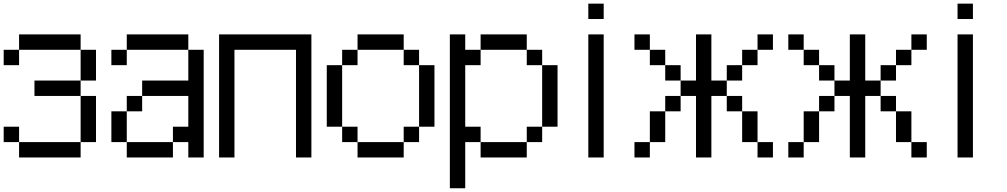

<svg xmlns="http://www.w3.org/2000/svg" viewBox="-20 -853 5457 1040"><path d="M0 -83.3V-166.7H83.3V-83.3ZM0 -500V-583.3H83.3V-500ZM83.3 -83.3H416.7V0H83.3ZM83.3 -583.3V-666.7H416.7V-583.3ZM166.7 -333.3V-416.7H416.7V-333.3ZM416.7 -83.3V-333.3H500V-83.3ZM416.7 -416.7V-583.3H500V-416.7Z M583.3 -83.3V-250H666.7V-83.3ZM583.3 -500V-583.3H666.7V-500ZM750 -333.3V-416.7H1000V-583.3H1083.3V0H1000V-83.3H916.7V-166.7H1000V-333.3ZM750 -250H666.7V-333.3H750ZM916.7 -83.3V0H666.7V-83.3ZM666.7 -583.3V-666.7H1000V-583.3Z M1166.7 0V-666.7H1666.7V0H1583.3V-583.3H1250V0Z M1750 -166.7V-500H1833.3V-166.7ZM1833.3 -166.7H1916.7V-83.3H1833.3ZM1833.3 -500V-583.3H1916.7V-500ZM1916.7 -83.3H2166.7V0H1916.7ZM1916.7 -583.3V-666.7H2166.7V-583.3ZM2166.7 -83.3V-166.7H2250V-83.3ZM2166.7 -583.3H2250V-500H2166.7ZM2250 -166.7V-500H2333.3V-166.7Z M2416.7 166.7V-666.7H2500V-583.3H2583.3V-500H2500V-166.7H2583.3V-83.3H2500V166.7ZM2583.3 -83.3H2833.3V0H2583.3ZM2583.3 -583.3V-666.7H2833.3V-583.3ZM2916.7 -166.7V-83.3H2833.3V-166.7ZM2916.7 -583.3V-500H2833.3V-583.3ZM2916.7 -500H3000V-166.7H2916.7Z M3166.7 0V-666.7H3250V0ZM3166.7 -750V-833.3H3250V-750Z M3416.7 0V-83.3H3500V0ZM3416.7 -583.3V-666.7H3500V-583.3ZM4166.7 -83.3V0H4083.3V-83.3ZM4166.7 -583.3H4083.3V-666.7H4166.7ZM3583.3 -83.3H3500V-250H3583.3ZM3583.3 -416.7V-500H3666.7V-416.7ZM3583.3 -250V-333.3H3666.7V-250ZM3583.3 -583.3V-500H3500V-583.3ZM3750 0V-333.3H3666.7V-416.7H3750V-666.7H3833.3V-416.7H3916.7V-333.3H3833.3V0ZM3916.7 -416.7V-500H4000V-416.7ZM3916.7 -333.3H4000V-250H3916.7ZM4083.3 -83.3H4000V-250H4083.3ZM4083.3 -583.3V-500H4000V-583.3Z M4250 0V-83.3H4333.3V0ZM4250 -583.3V-666.7H4333.3V-583.3ZM5000 -83.3V0H4916.7V-83.3ZM5000 -583.3H4916.7V-666.7H5000ZM4416.7 -83.3H4333.3V-250H4416.7ZM4416.7 -416.7V-500H4500V-416.7ZM4416.7 -250V-333.3H4500V-250ZM4416.7 -583.3V-500H4333.3V-583.3ZM4583.3 0V-333.3H4500V-416.7H4583.3V-666.7H4666.7V-416.7H4750V-333.3H4666.7V0ZM4750 -416.7V-500H4833.3V-416.7ZM4750 -333.3H4833.3V-250H4750ZM4916.7 -83.3H4833.3V-250H4916.7ZM4916.7 -583.3V-500H4833.3V-583.3Z M5166.7 0V-666.7H5250V0ZM5166.7 -750V-833.3H5250V-750Z"/></svg>

Font: Galmuri11 Regular
Style: Regular
Weight: 400
Designer: Minseo Lee (Quiple)
Version: Version 2.356;hotconv 1.1.0;makeotfexe 2.6.0 DEVELOPMENT